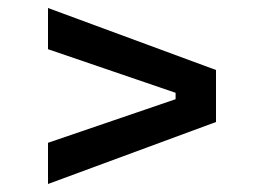

<svg xmlns="http://www.w3.org/2000/svg" viewBox="-20 -590 660 480"><path d="M100 -130V-233L419 -342V-358L100 -467V-570L520 -415V-285Z"/></svg>

Font: Space Grotesk Medium
Style: Regular
Weight: 500
Designer: Florian Karsten
Foundry: Florian Karsten
Version: Version 2.000